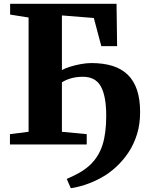

<svg xmlns="http://www.w3.org/2000/svg" viewBox="-20 -763 784 1014"><path d="M354 231 332.5 182Q366.5 167.5 397 150.5Q427.5 133.5 452.8 110.8Q478 88 497 56.5Q512 32 521.8 1Q531.5 -30 536.2 -67.8Q541 -105.5 541 -150.5Q541 -256 512.5 -306.8Q484 -357.5 418 -357.5Q382.5 -357.5 354.5 -349.2Q326.5 -341 307 -328V-67L438 -54.5V0H32.5V-54.5L131 -67V-670.5L33.5 -686V-743H595.5L598.5 -519.5H515L475.5 -668L307 -681.5V-393Q322.5 -402 349.5 -410.5Q376.5 -419 406.8 -424.5Q437 -430 462 -430Q526 -430 574 -415Q622 -400 654.5 -368.5Q687 -337 703.5 -288Q720 -239 720 -171Q720 -107.5 703.8 -54.8Q687.5 -2 659.5 40.5Q631.5 83 595 117Q556.5 153 513 176.5Q469.5 200 428.2 213.2Q387 226.5 354 231Z"/></svg>

Font: Merriweather 48pt Black
Style: Regular
Weight: 900
Version: Version 2.100